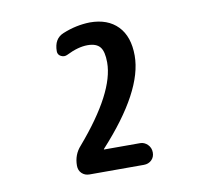

<svg xmlns="http://www.w3.org/2000/svg" viewBox="-58 -799 616 570"><g transform="rotate(-10 250.0 -514.0)"><path d="M332 -357.4Q344.7 -357.4 354.5 -347.7Q364.3 -337.9 364.3 -323.7Q364.3 -309.6 355 -300.8Q345.7 -292 332 -292H168Q154.3 -292 145 -300.8Q135.7 -309.6 135.7 -324.2Q135.7 -357.4 157.2 -380.9Q277.3 -520.5 277.3 -610.4Q277.3 -643.6 266.1 -657.2Q254.9 -670.9 228.5 -670.9Q200.2 -670.9 165 -653.3Q155.3 -648.4 145.5 -653.3Q135.7 -658.2 135.7 -668.9Q135.7 -707 165 -718.8Q205.1 -735.4 247.1 -736.3Q300.8 -736.3 331.1 -705.1Q361.3 -673.8 361.3 -616.2Q361.3 -509.8 223.6 -359.4L222.7 -357.4H223.6Z"/></g></svg>

Font: Rounded Mgen+ 1mn bold
Style: Bold
Weight: 700
Designer: [Source Han Sans]
Ryoko NISHIZUKA  (kana & ideographs); Paul D. Hunt (Latin, Greek & Cyrillic); Wenlong ZHANG  (bopomofo
Version: Version 1.059.20150602